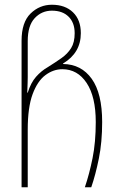

<svg xmlns="http://www.w3.org/2000/svg" viewBox="-20 -790 494 810"><path d="M71 0V-618Q71 -696 109 -733Q147 -770 199 -770Q255 -770 288 -738Q321 -706 321 -650Q321 -567 246 -522V-520Q323 -519 367 -457.5Q411 -396 411 -275Q411 -190 397 -121Q383 -52 365 0H338Q357 -56 370.5 -123Q384 -190 384 -275Q384 -382 345.5 -440Q307 -498 243 -498Q205 -498 171.5 -473Q138 -448 117.5 -392.5Q97 -337 97 -243V0ZM95 -399H97Q110 -441 132 -466Q154 -491 182 -507Q214 -527 239.5 -545Q265 -563 280 -587Q295 -611 295 -650Q295 -694 269.5 -719.5Q244 -745 199 -745Q156 -745 126.5 -713.5Q97 -682 97 -617V-491Q97 -476 97 -465Q97 -454 96.5 -439.5Q96 -425 95 -399Z"/></svg>

Font: Noto Sans Georgian Condensed Thin
Style: Regular
Weight: 100
Width: 3
Designer: Monotype Design Team, Akaki Razmadze
Foundry: Google LLC
Version: Version 2.005; ttfautohint (v1.8.4.7-5d5b)